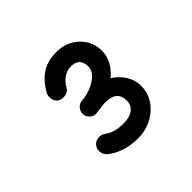

<svg xmlns="http://www.w3.org/2000/svg" viewBox="-93 -838 514 514"><g transform="rotate(-45 164.5 -581.0)"><path d="M105 -571.3Q104.5 -582 111.6 -590.3Q118.7 -598.6 129.4 -599.1Q159.7 -601.6 182.6 -616.9Q205.6 -632.3 205.6 -651.4Q205.6 -685.1 172.4 -685.1Q157.2 -685.1 144.5 -676Q131.8 -667 124.5 -653.3Q119.6 -644 108.2 -641.1Q96.7 -638.2 86.4 -643.1Q77.1 -648.4 74.5 -659.7Q71.8 -670.9 77.1 -681.2Q94.2 -710.9 116.7 -725.3Q139.2 -739.7 172.4 -739.7Q210 -739.7 235.6 -715.6Q261.2 -691.4 261.2 -655.3Q261.2 -618.2 225.6 -587.4Q244.6 -575.7 256.8 -556.6Q269 -537.6 269 -515.6Q269 -476.1 238 -448.7Q207 -421.4 163.6 -421.4Q110.8 -421.4 76.2 -449.2Q67.4 -456.1 65.9 -467.8Q64.5 -479.5 71.3 -487.8Q78.1 -496.6 89.6 -497.8Q101.1 -499 109.9 -492.2Q119.6 -484.9 132.8 -481Q146 -477.1 165.5 -477.1Q188 -477.1 200.9 -487.1Q213.9 -497.1 213.9 -514.6Q213.9 -551.8 170.4 -551.8Q164.1 -551.8 154.1 -550.5Q144 -549.3 133.8 -547.9Q123.5 -545.9 114.7 -553.2Q106 -560.5 105 -571.3Z"/></g></svg>

Font: Mikhak-DS2-FD SemiBold
Style: Regular
Weight: 600
Designer: Amin Abedi
Version: Version 3.2